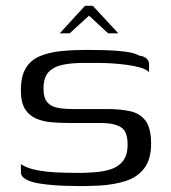

<svg xmlns="http://www.w3.org/2000/svg" viewBox="-20 -636 588 662"><path d="M52 -70Q73 -56 106.5 -49.5Q140 -43 176.5 -41.5Q213 -40 240 -40Q250 -40 263 -40Q276 -40 286 -41Q326 -42 356 -50.5Q386 -59 403 -79.5Q420 -100 420 -138Q420 -184 396 -198Q372 -212 326 -212Q311 -212 294 -212Q277 -212 258 -212Q239 -212 214 -212Q186 -212 157 -214.5Q128 -217 104 -227.5Q80 -238 66 -260.5Q52 -283 52 -325Q52 -374 69.5 -402Q87 -430 119 -443Q151 -456 192.5 -460Q234 -464 281 -464Q309 -464 344.5 -463Q380 -462 411.5 -458Q443 -454 461 -444Q477 -442 485.5 -434Q494 -426 494 -414Q494 -410 494 -404.5Q494 -399 494 -394Q494 -389 494 -387Q485 -397 464 -403Q443 -409 416.5 -412.5Q390 -416 365 -417.5Q340 -419 324 -419H265Q229 -419 198 -413Q167 -407 148.5 -388.5Q130 -370 130 -330Q130 -299 142.5 -284Q155 -269 178 -264.5Q201 -260 233 -260Q272 -260 302 -260Q332 -260 351 -260Q395 -260 429 -252.5Q463 -245 482 -219.5Q501 -194 501 -140Q501 -87 477.5 -56Q454 -25 413.5 -12Q373 1 321 4Q296 5 273 5.5Q250 6 225 5Q202 5 172 3Q142 1 114.5 -3.5Q87 -8 69.5 -17.5Q52 -27 52 -43ZM186 -521 273 -616H300L388 -521H353L287 -582L220 -521Z"/></svg>

Font: Genos Thin
Style: Regular
Weight: 400
Version: Version 1.010